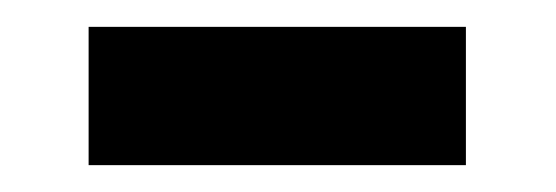

<svg xmlns="http://www.w3.org/2000/svg" viewBox="-20 -373 414 143"><path d="M46 -250V-353H327V-250Z"/></svg>

Font: Karla
Style: Bold
Weight: 700
Designer: Jonathan Pinhorn
Version: Version 2.004; ttfautohint (v1.8.4.7-5d5b);gftools[0.9.33]